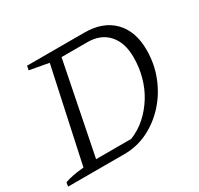

<svg xmlns="http://www.w3.org/2000/svg" viewBox="-140 -827 1040 1001"><g transform="rotate(-30 380.5 -326.5)"><path d="M476 -653Q587 -653 649.5 -589.5Q712 -526 712 -413Q712 -329 682.5 -254.5Q653 -180 601.5 -123Q550 -66 483 -33Q416 0 341 0H1L5 -24Q27 -32 55 -37.5Q83 -43 120 -46L241 -607L126 -628L131 -653ZM410 -51Q461 -71 502 -107.5Q543 -144 573 -192Q603 -240 618.5 -296.5Q634 -353 634 -414Q634 -502 589 -552Q544 -602 465 -602H309L199 -51Z"/></g></svg>

Font: Piazzolla Thin Light
Style: Italic
Weight: 300
Italic angle: -11.3°
Version: Version 2.005